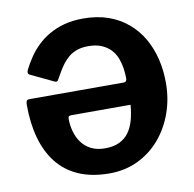

<svg xmlns="http://www.w3.org/2000/svg" viewBox="-83 -836 939 931"><g transform="rotate(-10 386.0 -371.0)"><path d="M541.5 -429.5Q541.5 -452.4 537.9 -478Q534.3 -503.7 525.2 -528.2Q516 -552.7 498.5 -572.1Q481 -591.6 453.6 -603.6Q426.2 -615.7 386.8 -615.7Q355.2 -615.7 331.9 -607.5Q308.5 -599.3 291.2 -585.4Q273.9 -571.4 260.4 -553.5Q246.9 -535.6 235.8 -516.3Q224.7 -496.9 213.5 -477.9Q211.1 -474.1 206.8 -473Q202.4 -471.9 192.3 -477.2L83 -529.4Q70.5 -535.4 79.2 -554.1Q94.1 -583.6 113.5 -612.4Q132.8 -641.2 158.8 -666.2Q184.8 -691.2 218.1 -710.5Q251.3 -729.8 292.9 -740.9Q334.5 -752 385.4 -752Q454.7 -752 509.4 -732.6Q564 -713.3 605.1 -678.1Q646.2 -643 673.3 -596.2Q700.3 -549.4 713.9 -493.4Q727.5 -437.4 727.5 -376Q727.5 -296.7 702.5 -226.9Q677.5 -157 631.7 -103.7Q586 -50.4 522.6 -20.2Q459.3 10 383.3 10Q296 10 231.8 -17.9Q167.6 -45.9 126.2 -98.3Q84.9 -150.7 64.7 -223.4Q44.5 -296 44.5 -385.4Q44.5 -398.9 47.3 -405.5Q50.1 -412.1 63.2 -412.1H525.5Q541.5 -412.1 541.5 -429.5ZM250.6 -300.2Q240.2 -300.2 236.4 -297.3Q232.6 -294.4 232.6 -285.7Q232.6 -252.9 241.3 -222Q249.9 -191.1 267.8 -166.7Q285.7 -142.3 314.2 -127.9Q342.8 -113.5 381.9 -113.5Q424.5 -113.5 453.5 -127.5Q482.4 -141.6 500.3 -166.5Q518.2 -191.4 527.6 -225.8Q536.9 -260.2 540.1 -300.2Z"/></g></svg>

Font: Libre Franklin Thin
Style: Regular
Weight: 100
Designer: Pablo Impallari, Rodrigo Fuenzalida, Nhung Nguyen
Foundry: Impallari Type
Version: Version 3.000